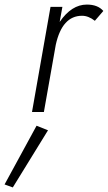

<svg xmlns="http://www.w3.org/2000/svg" viewBox="-61 -490 472 840"><path d="M354 -399Q326 -421 298 -421Q211 -421 183 -294L131 0H79L160 -460H212L200 -394Q252 -470 319 -470Q367 -470 391 -442ZM99 60 149 80 -5 330 -41 317Z"/></svg>

Font: Renner* Light
Style: Light Italic
Weight: 300
Italic angle: -10°
Version: Version 003.000 ; ttfautohint (v0.97) -l 8 -r 50 -G 200 -x 1